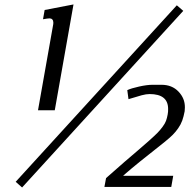

<svg xmlns="http://www.w3.org/2000/svg" viewBox="-20 -828 873 861"><path d="M748 10.3H448.2L455.6 -29.3Q495.6 -64.9 537.8 -101.6Q580.1 -138.2 603.3 -157.7Q626.5 -177.2 650.6 -199Q674.8 -220.7 686.3 -232.4Q697.8 -244.1 708.7 -258.8Q719.7 -273.4 724.4 -285.9Q729 -298.3 731.9 -314.5Q734.4 -328.1 733.9 -339.4Q733.9 -406.2 650.9 -406.2Q635.7 -406.2 615.7 -400.9L556.2 -383.3L550.8 -423.8Q568.4 -432.1 603.8 -439.9Q639.2 -447.8 664.6 -447.8H704.1Q751.5 -447.8 780.5 -417.2Q809.6 -386.7 809.1 -346.2Q809.1 -337.4 808.1 -329.1Q803.7 -305.7 797.4 -287.8Q791 -270 779.3 -253.2Q767.6 -236.3 754.6 -223.4Q741.7 -210.4 718 -191.2Q694.3 -171.9 671.4 -154.1Q648.4 -136.2 609.6 -105Q570.8 -73.7 533.7 -41.5L533.2 -39.6H756.8ZM180.2 -783.2 309.6 -808.1 225.6 -333.5H150.4L218.8 -719.7Q219.2 -723.6 219.2 -726.6Q219.2 -735.8 214.6 -740.7Q210 -745.6 202.4 -745.6Q194.8 -745.6 172.9 -741.7ZM772.9 -804.2 801.8 -779.3 79.1 12.7 50.3 -12.7Z"/></svg>

Font: Resagnicto
Style: Italic
Weight: 500
Italic angle: -10°
Version: Version 0.999